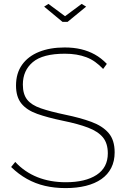

<svg xmlns="http://www.w3.org/2000/svg" viewBox="-20 -958 643 983"><path d="M508 -605Q488 -626 467 -641Q446 -656 422 -665Q398 -674 371 -678.5Q344 -683 312 -683Q199 -683 148 -640Q97 -597 97 -525Q97 -476 119 -448Q141 -420 189 -403.5Q237 -387 313 -371Q391 -355 448 -334Q505 -313 536 -277Q567 -241 567 -178Q567 -133 549.5 -98.5Q532 -64 499 -41Q466 -18 419.5 -6.5Q373 5 316 5Q259 5 210 -6.5Q161 -18 118 -42Q75 -66 37 -103L58 -129Q82 -103 110.5 -83.5Q139 -64 171.5 -51Q204 -38 240.5 -31.5Q277 -25 317 -25Q417 -25 474.5 -62.5Q532 -100 532 -173Q532 -224 507 -254.5Q482 -285 431 -304.5Q380 -324 301 -340Q224 -356 170.5 -375Q117 -394 89.5 -428Q62 -462 62 -520Q62 -583 93 -626.5Q124 -670 180 -692.5Q236 -715 311 -715Q357 -715 395 -706Q433 -697 465.5 -679Q498 -661 527 -631ZM228 -938 313 -875 398 -938 421 -924 326 -846H300L206 -924Z"/></svg>

Font: Raleway Thin ExtraLight
Style: Regular
Weight: 250
Version: Version 4.026